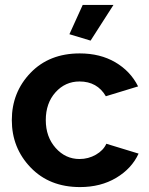

<svg xmlns="http://www.w3.org/2000/svg" viewBox="-20 -750 604 780"><path d="M348 -585 262 -611 316 -730H441ZM305 10Q181 10 104.5 -69.5Q28 -149 28 -262Q28 -375 104 -454Q180 -533 304 -533Q387 -533 448.5 -497Q510 -461 541 -399L410 -359Q375 -419 303 -419Q245 -419 205.5 -375Q166 -331 166 -262Q166 -194 206 -149Q246 -104 303 -104Q339 -104 369.5 -121.5Q400 -139 412 -166L543 -126Q515 -65 452 -27.5Q389 10 305 10Z"/></svg>

Font: Raleway-v4020
Style: Bold
Weight: 700
Designer: Matt McInerney, Pablo Impallari, Rodrigo Fuenzalida
Foundry: Matt McInerney, Pablo Impallari, Rodrigo Fuenzalida
Version: Version 4.020;PS 004.020;hotconv 1.0.88;makeotf.lib2.5.64775